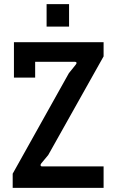

<svg xmlns="http://www.w3.org/2000/svg" viewBox="-20 -903 559 923"><path d="M41 0H478V-103H182C175 -103 172 -109 178 -117L212 -158L478 -632V-700H47V-530H149V-606H340C348 -606 351 -600 344 -592L311 -551L41 -68ZM204 -775H312V-883H204Z"/></svg>

Font: Finlandica Medium
Style: Regular
Weight: 500
Designer: Niklas Ekholm, Juho Hiilivirta, Jaakko Suomalainen
Foundry: Helsinki Type Studio
Version: Version 2.000;Glyphs 3.2 (3202)